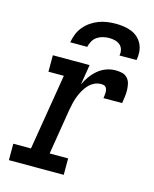

<svg xmlns="http://www.w3.org/2000/svg" viewBox="-113 -826 726 903"><g transform="rotate(15 250.0 -375.0)"><path d="M18 0V-80H104L165 -450H90V-530H269L253 -432Q263 -453 277 -472.5Q291 -492 309 -507Q327 -522 349 -530Q371 -538 394 -538Q410 -538 425.5 -534.5Q441 -531 451.5 -519.5Q462 -508 465.5 -493Q469 -478 469.5 -461.5Q470 -445 467.5 -429Q465 -413 463 -397H372Q373 -404 374 -410.5Q375 -417 375 -424Q375 -431 373.5 -438Q372 -445 368 -450Q364 -455 357.5 -456.5Q351 -458 344 -458Q327 -458 311 -450Q295 -442 283 -428.5Q271 -415 262.5 -399.5Q254 -384 248 -368Q242 -352 238 -335Q234 -318 231 -301L195 -80H285V0ZM153 -610Q157 -631 164.5 -650.5Q172 -670 186 -687Q200 -704 218 -716.5Q236 -729 256 -736.5Q276 -744 296.5 -747Q317 -750 338 -750Q358 -750 378 -747Q398 -744 415.5 -737Q433 -730 447 -717Q461 -704 469 -687Q477 -670 478.5 -650Q480 -630 476 -610H393Q396 -624 392.5 -638Q389 -652 378.5 -661Q368 -670 354 -673.5Q340 -677 326 -677Q311 -677 296 -673.5Q281 -670 268 -661.5Q255 -653 247 -639Q239 -625 236 -610Z"/></g></svg>

Font: Iosevka Curly Slab MdObl
Style: Regular
Weight: 500
Italic angle: -9°
Monospace: yes
Designer: Belleve Invis
Foundry: Belleve Invis
Version: Version 11.0.0; ttfautohint (v1.8.3)